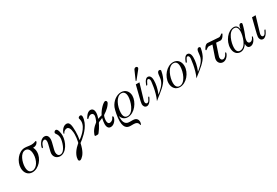

<svg xmlns="http://www.w3.org/2000/svg" viewBox="80 -1953 4999 3460"><g transform="rotate(-30 2579.0 -223.0)"><path d="M89 -158C89 -56 149 12 238 12C368 12 490 -127 490 -268C490 -300 484 -332 465 -367H476C541 -367 573 -420 573 -438C573 -443 571 -449 564 -449C554 -449 523 -429 467 -429C422 -429 378 -442 332 -442C202 -442 89 -295 89 -158ZM162 -137C162 -239 218 -401 320 -401C357 -401 414 -380 414 -262C414 -140 345 -14 248 -14C214 -14 162 -32 162 -137Z M600 -289C600 -281 604 -276 610 -276C616 -276 622 -281 626 -293C652 -381 692 -391 708 -391C722 -391 742 -384 742 -340C742 -287 695 -156 695 -108C695 -36 748 11 816 11C943 11 1035 -162 1035 -298C1035 -328 1024 -441 978 -441C957 -441 936 -420 936 -402C936 -375 982 -355 982 -271C982 -217 933 -14 831 -14C786 -14 768 -54 768 -95C768 -151 818 -279 818 -343C818 -424 772 -442 741 -442C647 -442 600 -309 600 -289Z M1056 221C1056 242 1067 254 1084 254C1099 254 1113 244 1122 237C1168 201 1215 139 1248 -13C1309 -56 1440 -162 1494 -292C1509 -328 1520 -373 1520 -406C1520 -439 1501 -446 1488 -446C1471 -446 1444 -432 1444 -412C1444 -399 1456 -385 1456 -346C1456 -205 1290 -90 1260 -67C1271 -123 1276 -181 1276 -238C1276 -376 1261 -441 1198 -441C1118 -441 1069 -339 1069 -314C1069 -311 1071 -304 1075 -304C1078 -304 1081 -307 1087 -318C1101 -346 1134 -366 1165 -366C1233 -366 1236 -237 1236 -203C1236 -152 1228 -99 1218 -53C1213 -30 1214 -33 1187 -10C1080 83 1056 175 1056 221Z M1536 -2C1536 10 1545 11 1556 11H1587C1603 11 1606 10 1618 -5C1656 -54 1674 -84 1697 -126C1730 -190 1707 -160 1811 -209C1802 -173 1794 -121 1794 -91C1794 -4 1838 11 1867 11C1947 11 2000 -85 2000 -121C2000 -136 1990 -144 1982 -140C1975 -136 1974 -126 1970 -119C1956 -89 1922 -64 1890 -64C1855 -64 1844 -97 1844 -134C1844 -177 1859 -226 1868 -237C1879 -250 1963 -287 2025 -381C2036 -398 2037 -406 2037 -413C2037 -430 2026 -446 2007 -446C1974 -446 1875 -356 1827 -256C1798 -251 1771 -241 1743 -230C1755 -269 1767 -307 1767 -348C1767 -425 1725 -441 1696 -441C1625 -441 1574 -336 1574 -336C1570 -325 1579 -317 1588 -321C1598 -326 1622 -367 1670 -367C1700 -367 1717 -344 1717 -314C1717 -285 1696 -232 1687 -211C1678 -191 1671 -189 1661 -181C1559 -103 1536 -13 1536 -2Z M2054 -2C2054 165 2145 170 2188 170H2246C2355 170 2336 249 2348 249C2357 249 2370 221 2370 190C2370 157 2356 100 2266 100H2209C2171 100 2088 97 2088 -53C2088 -64 2088 -76 2089 -87C2107 -40 2142 11 2222 11C2364 11 2484 -156 2484 -285C2484 -376 2425 -442 2336 -442C2242 -442 2145 -371 2101 -267C2081 -218 2054 -82 2054 -2ZM2148 -117C2149 -249 2221 -422 2331 -422C2364 -422 2413 -404 2413 -312C2413 -217 2350 -8 2228 -8C2196 -8 2148 -22 2148 -117Z M2668 -486 2681 -480C2831 -666 2824 -655 2824 -672C2824 -689 2809 -700 2792 -700C2775 -700 2761 -690 2752 -676C2747 -667 2751 -676 2668 -486ZM2553 -68C2553 -27 2574 11 2618 11C2690 11 2737 -112 2737 -116C2737 -121 2734 -124 2729 -124C2703 -124 2696 -35 2647 -35C2634 -35 2614 -45 2614 -77C2614 -94 2619 -110 2622 -120L2714 -430H2639C2608 -293 2553 -110 2553 -68Z M2793 -321C2793 -315 2797 -312 2801 -312C2827 -312 2836 -402 2875 -402C2888 -402 2908 -389 2908 -350C2908 -350 2893 -134 2818 22C2834 10 2849 -3 2865 -16C2958 -90 3064 -166 3114 -266C3138 -314 3160 -401 3160 -415C3160 -431 3148 -441 3133 -441C3069 -441 3089 -336 3067 -266C3041 -182 2968 -122 2901 -67C2943 -166 2959 -259 2959 -332C2959 -423 2918 -441 2890 -441C2828 -441 2793 -321 2793 -321Z M3160 -151C3160 -54 3219 11 3306 11C3443 11 3565 -140 3565 -279C3565 -377 3506 -442 3419 -442C3282 -442 3160 -290 3160 -151ZM3230 -117C3230 -231 3298 -422 3414 -422C3446 -422 3495 -407 3495 -314C3495 -192 3424 -8 3311 -8C3247 -8 3230 -68 3230 -117Z M3615 -321C3615 -315 3619 -312 3623 -312C3649 -312 3658 -402 3697 -402C3710 -402 3730 -389 3730 -350C3730 -350 3715 -134 3640 22C3656 10 3671 -3 3687 -16C3780 -90 3886 -166 3936 -266C3960 -314 3982 -401 3982 -415C3982 -431 3970 -441 3955 -441C3891 -441 3911 -336 3889 -266C3863 -182 3790 -122 3723 -67C3765 -166 3781 -259 3781 -332C3781 -423 3740 -441 3712 -441C3650 -441 3615 -321 3615 -321Z M4037 -340C4037 -334 4042 -329 4047 -329C4062 -329 4088 -367 4124 -367C4132 -367 4148 -365 4194 -362L4125 -160C4118 -139 4109 -117 4109 -88C4109 -32 4147 11 4205 11C4285 11 4335 -85 4335 -110C4335 -119 4331 -122 4326 -122C4320 -122 4317 -118 4310 -104C4293 -67 4261 -35 4229 -35C4202 -35 4184 -57 4184 -89C4184 -113 4187 -116 4268 -357C4286 -355 4347 -351 4356 -351C4407 -351 4447 -436 4447 -441C4447 -446 4442 -452 4436 -452C4421 -452 4395 -414 4362 -414C4343 -414 4141 -430 4128 -430C4079 -430 4037 -347 4037 -340Z M4439 -144C4439 -49 4490 11 4567 11C4637 11 4683 -46 4705 -81H4706C4706 -78 4705 -75 4705 -72C4705 0 4744 11 4770 11C4850 11 4894 -94 4894 -120C4894 -129 4886 -142 4879 -126C4862 -82 4834 -57 4804 -57C4786 -57 4759 -67 4759 -112C4759 -158 4786 -215 4791 -226C4815 -282 4850 -399 4850 -417C4850 -432 4839 -441 4825 -441C4790 -441 4781 -407 4769 -343C4764 -382 4752 -442 4680 -442C4558 -442 4439 -292 4439 -144ZM4500 -116C4500 -217 4560 -422 4676 -422C4734 -422 4751 -374 4751 -319C4751 -231 4696 -15 4574 -15C4510 -15 4500 -75 4500 -116Z M4971 -68C4971 -27 4992 11 5036 11C5108 11 5155 -112 5155 -116C5155 -121 5152 -124 5147 -124C5121 -124 5114 -35 5065 -35C5052 -35 5032 -45 5032 -77C5032 -94 5037 -110 5040 -120L5132 -430H5057C5026 -293 4971 -110 4971 -68Z"/></g></svg>

Font: CMU Serif
Style: Italic
Weight: 500
Italic angle: -14.04°
Version: Version 0.7.0